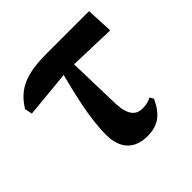

<svg xmlns="http://www.w3.org/2000/svg" viewBox="-150 -687 840 840"><g transform="rotate(-45 270.0 -267.0)"><path d="M306 17C373 17 411 -14 441 -79L431 -97C414 -88 397 -84 376 -84C335 -84 310 -111 307 -181L300 -433L517 -426L511 -551H249C117 -551 57 -521 10 -446L17 -411L235 -432C211 -338 181 -219 181 -116C181 -20 235 17 306 17Z"/></g></svg>

Font: GenKiMin2 TW H
Style: Regular
Weight: 900
Version: Version 2.100;PS 2.1;hotconv 16.6.51;makeotf.lib2.5.65220 DE